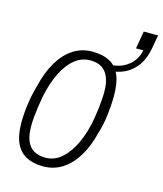

<svg xmlns="http://www.w3.org/2000/svg" viewBox="-106 -762 727 854"><g transform="rotate(15 258.0 -335.5)"><path d="M172 12Q127 12 95 -4.5Q63 -21 46 -57Q29 -93 29 -150Q29 -194 35.5 -239Q42 -284 54 -326Q70 -393 98 -440Q126 -487 165 -512.5Q204 -538 253 -538Q300 -538 332 -521.5Q364 -505 380 -469Q396 -433 396 -374Q396 -330 390.5 -284Q385 -238 372 -197Q356 -131 327.5 -84.5Q299 -38 260 -13Q221 12 172 12ZM172 -28Q214 -28 247 -57.5Q280 -87 303.5 -138Q327 -189 338 -255Q342 -279 344.5 -300.5Q347 -322 348.5 -341.5Q350 -361 350 -378Q350 -420 338.5 -446.5Q327 -473 306.5 -485.5Q286 -498 254 -498Q214 -498 182 -471.5Q150 -445 127 -398Q104 -351 91 -288Q86 -261 82.5 -236.5Q79 -212 77 -190Q75 -168 75 -148Q75 -106 86 -79.5Q97 -53 119 -40.5Q141 -28 172 -28ZM336 -475 340 -502Q390 -502 425.5 -529.5Q461 -557 470 -602H436L450 -683H516L505 -621Q497 -575 475 -542.5Q453 -510 418 -492.5Q383 -475 336 -475Z"/></g></svg>

Font: Archivo Condensed Thin
Style: Italic
Weight: 250
Width: 3
Italic angle: -10°
Designer: Hector Gatti
Foundry: Omnibus-Type
Version: Version 2.001